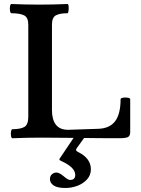

<svg xmlns="http://www.w3.org/2000/svg" viewBox="-20 -686 701 957"><path d="M42 3Q37 3 35 -8Q33 -19 35 -30.5Q37 -42 42 -42Q81 -42 101 -53Q121 -64 121 -104V-563Q121 -599 100 -609.5Q79 -620 37 -620Q32 -620 30 -631.5Q28 -643 30 -654.5Q32 -666 37 -666Q106 -663 176 -663Q246 -663 316 -666Q321 -666 322 -654.5Q323 -643 321.5 -631.5Q320 -620 316 -620Q278 -620 258.5 -609.5Q239 -599 239 -563V-137Q239 -90 258.5 -64.5Q278 -39 320 -39L470 -44Q527 -46 554 -82Q581 -118 581 -191Q581 -197 593 -199Q605 -201 617 -199Q629 -197 629 -191V-28Q629 -9 618 -3Q607 3 572 3Q476 3 379.5 1.5Q283 0 187 0Q114 0 42 3ZM306 251Q266 251 247.5 238.5Q229 226 229 207Q229 191 239 182.5Q249 174 261 174Q276 174 298 193Q319 211 329 211Q355 211 355 186Q355 148 286 117Q276 113 276 108Q276 106 279 102L351 -5H404L363 52Q359 57 359 61Q359 67 372 73Q433 104 433 158Q433 187 414 208Q395 229 366 240Q337 251 306 251Z"/></svg>

Font: Junicode
Style: Bold
Weight: 700
Designer: Peter S. Baker
Version: Version 2.100; ttfautohint (v1.8.4)